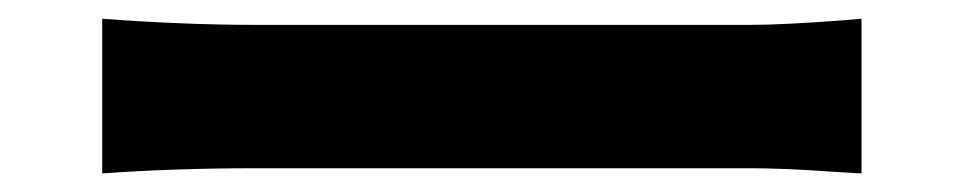

<svg xmlns="http://www.w3.org/2000/svg" viewBox="-20 -488 1040 207"><path d="M254.4 -461.2H789.8Q823.6 -461.2 887.2 -466L908.8 -467.8V-301L875.8 -303Q824.6 -306.6 790 -306.6H254.4Q167 -306.6 90.2 -301V-467.8Q178.2 -461.2 254.4 -461.2Z"/></svg>

Font: 寒蝉端黑体 Light
Style: Regular
Weight: 300
Designer: ChillDuanSans {Warren2060}; 
Source Han Sans {Ryoko NISHIZUKA 西塚涼子 (kana, bopomofo & ideographs); Paul D. Hunt (Latin, G
Foundry: ChillType&Adobe
Version: Version 1.300;Glyphs 3.3 (3306)